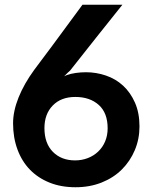

<svg xmlns="http://www.w3.org/2000/svg" viewBox="-20 -769 636 808"><path d="M342 -465Q385 -465 426 -451Q467 -437 498 -408.5Q529 -380 548 -337Q567 -294 567 -237Q567 -184 547.5 -137.5Q528 -91 493 -56Q458 -21 408 -1Q358 19 298 19Q237 19 188.5 -0.5Q140 -20 106 -55Q72 -90 53.5 -140Q35 -190 35 -250Q35 -301 58 -358.5Q81 -416 124 -475L201 -578L327 -749H495Q439 -679 384.5 -610.5Q330 -542 275 -472L265 -463L250 -448L261 -453Q278 -459 299 -462Q320 -465 342 -465ZM167 -230Q167 -166 202.5 -130Q238 -94 296 -94Q324 -94 349 -103.5Q374 -113 393 -131Q412 -149 422.5 -174Q433 -199 433 -229Q433 -294 395.5 -327.5Q358 -361 297 -361Q237 -361 202 -325Q167 -289 167 -230Z"/></svg>

Font: SpoqaHanSansJP-Bold
Style: Regular
Weight: 700
Designer: [Source Han Sans]
Ryoko NISHIZUKA  (kana & ideographs); Paul D. Hunt (Latin, Greek & Cyrillic); Wenlong ZHANG  (bopomofo
Foundry: Spoqa (http://bi.spoqa.com)
Version: Version 1.002.20150607